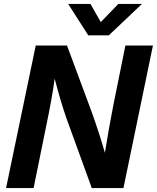

<svg xmlns="http://www.w3.org/2000/svg" viewBox="-20 -963 803 983"><path d="M763 -730 612 0H450L321 -355Q291 -441 260 -560Q246 -458 217 -320L152 0H11L163 -730H323L449 -391Q489 -279 517 -181Q538 -311 560 -423L622 -730ZM329 -943H443L496 -850L586 -943H707L537 -782H432Z"/></svg>

Font: Nacelle Bold
Style: Italic
Weight: 700
Italic angle: -12°
Designer: Sora Sagano
Foundry: Sora Sagano
Version: Version 1.000;FEAKit 1.0